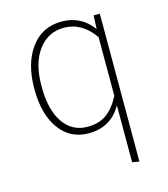

<svg xmlns="http://www.w3.org/2000/svg" viewBox="-109 -617 790 903"><g transform="rotate(-15 285.5 -165.5)"><path d="M428 -520H458V200L424 194V-83Q372 10 263 10Q174 10 121.5 -61.5Q69 -133 69 -258Q69 -381 124 -456Q179 -531 274 -531Q369 -531 425 -454ZM266 -21Q322 -21 359 -48Q396 -75 424 -129V-415Q365 -500 277 -500Q199 -500 151.5 -435.5Q104 -371 105 -258Q105 -146 148 -83.5Q191 -21 266 -21Z"/></g></svg>

Font: Fira Sans UltraLight
Style: Regular
Weight: 200
Designer: Carrois Corporate & Edenspiekermann AG
Foundry: Carrois Corporate GbR & Edenspiekermann AG
Version: Version 4.106;PS 004.106;hotconv 1.0.70;makeotf.lib2.5.58329